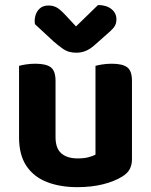

<svg xmlns="http://www.w3.org/2000/svg" viewBox="-20 -746 614 781"><path d="M57.5 -187.2V-259.2H205.9V-188.2Q205.9 -142.4 229.7 -122Q253.4 -101.6 295.9 -101.6Q323 -101.6 341.1 -106.7Q359.2 -111.8 368.4 -117V-259.2H516.8V-98.7Q516.8 -74.7 507.5 -57.6Q498.2 -40.6 477.2 -27.8Q445.3 -8 398.6 3.7Q351.9 15.3 294.9 15.3Q224.4 15.3 170.6 -5.7Q116.9 -26.8 87.2 -71.4Q57.5 -116.1 57.5 -187.2ZM516.8 -214.1H368.4V-478.2Q378 -481 396.1 -483.9Q414.2 -486.8 435 -486.8Q478.3 -486.8 497.6 -472.2Q516.8 -457.6 516.8 -417.1ZM205.9 -214.1H57.5V-478.2Q67.1 -481 85.2 -483.9Q103.3 -486.8 124.4 -486.8Q167.4 -486.8 186.7 -472.2Q205.9 -457.6 205.9 -417.1ZM248.7 -682.1 289.2 -638.5 378.7 -725.6Q413.1 -725.4 433.4 -709Q453.6 -692.7 453.6 -667.3Q453.6 -647.9 443.2 -634.7Q432.8 -621.6 411.1 -603.5L361.8 -560Q345 -545.4 327.4 -538.5Q309.8 -531.6 291.2 -531.6Q275.4 -531.6 262.3 -535Q249.2 -538.4 234.9 -548.2Q220.6 -558 198.9 -576.6L122.2 -647.6Q119.2 -664.4 124 -682.1Q128.7 -699.7 141.9 -711.6Q155.1 -723.6 177.3 -723.6Q195.6 -723.6 210.2 -715.8Q224.8 -708 248.7 -682.1Z"/></svg>

Font: Baloo Bhaijaan 2
Style: Regular
Weight: 400
Designer: Sanskriti Dholi, Noopur Datye and Ek Type
Foundry: Ek Type
Version: Version 1.701